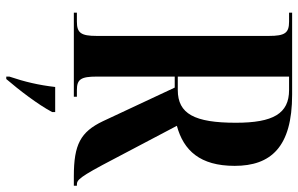

<svg xmlns="http://www.w3.org/2000/svg" viewBox="-194 -560 975 628"><g transform="rotate(90 294.0 -246.5)"><path d="M22 0H297V-10H275C240 -10 231 -23 231 -75V-330H267L377 -95C412 -22 453 0 557 0H588V-10H585C569 -10 561 -15 500 -132L392 -337C473 -359 523 -413 523 -526C523 -644 462 -714 290 -714H22V-704H51C88 -704 98 -691 98 -638V-75C98 -23 88 -10 51 -10H22ZM275 -340H231V-704H275C352 -704 382 -652 382 -530C382 -395 353 -340 275 -340ZM231 211V221H239C275 179 322 118 347 71V61H265C259 114 248 161 231 211Z"/></g></svg>

Font: Noto Serif Display ExtraCondensed
Style: Bold
Weight: 700
Width: 2
Designer: Monotype Design Team
Foundry: Monotype Imaging Inc.
Version: Version 2.009